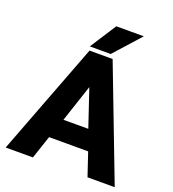

<svg xmlns="http://www.w3.org/2000/svg" viewBox="-158 -1021 1025 1140"><g transform="rotate(20 354.0 -450.5)"><path d="M9 0H181L230 -146H477L526 0H698L426 -711H280ZM273 -735H405L554 -901H380ZM275 -272 353 -507 432 -272Z"/></g></svg>

Font: Asimov Pro
Style: Blk
Weight: 900
Designer: Google
Version: Version 2.000980; 2014